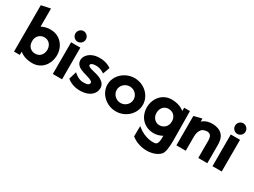

<svg xmlns="http://www.w3.org/2000/svg" viewBox="-60 -1562 3504 2644"><g transform="rotate(30 1692.5 -240.0)"><path d="M333 23C473 23 566 -89 574 -220C584 -378 479 -493 351 -503C341 -504 331 -505 318 -505C268 -505 222 -492 181 -471V-758L36 -727V10H128V0C128 -8 128 -26 129 -42C173 -5 239 23 333 23ZM180 -237C180 -247 180 -254 181 -265C191 -323 237 -370 303 -370C375 -370 422 -312 422 -241C422 -168 375 -110 303 -110C230 -110 180 -159 180 -237Z M643 -629C643 -583 680 -545 726 -545C771 -545 810 -582 810 -629C810 -675 772 -714 726 -714C680 -714 643 -675 643 -629ZM800 10V-494H653V10Z M882 -48C947 6 1025 25 1103 22C1239 18 1319 -55 1319 -148C1319 -211 1275 -246 1227 -270C1169 -297 1093 -303 1050 -325C1035 -333 1029 -339 1029 -350C1029 -370 1052 -384 1094 -387C1145 -391 1185 -381 1239 -349L1249 -343L1288 -451L1282 -455C1218 -498 1141 -509 1075 -504C961 -495 888 -424 885 -350C885 -271 948 -241 1013 -219C1059 -204 1111 -193 1143 -175C1158 -166 1167 -159 1167 -144C1167 -118 1142 -102 1096 -100C1039 -96 993 -108 929 -161L918 -170Z M1524 -241C1524 -312 1585 -372 1659 -372C1734 -372 1793 -312 1793 -241C1793 -170 1734 -110 1659 -110C1585 -110 1524 -170 1524 -241ZM1377 -241C1377 -97 1506 23 1660 23C1814 23 1940 -97 1940 -241C1940 -385 1814 -505 1660 -505C1506 -505 1377 -385 1377 -241Z M2276 -112C2204 -112 2157 -171 2157 -241C2157 -315 2204 -372 2276 -372C2343 -372 2389 -329 2399 -266C2399 -257 2400 -246 2400 -237C2400 -166 2345 -112 2276 -112ZM2505 203C2570 133 2544 -91 2544 -482V-492H2452V-482C2452 -474 2452 -455 2451 -440C2407 -477 2342 -505 2248 -505C2100 -505 2004 -380 2004 -241C2004 -85 2114 23 2262 23C2313 23 2355 8 2396 -13C2399 26 2398 113 2360 128C2325 142 2190 141 2070 42L2054 29L2052 195L2056 198C2204 312 2419 296 2505 203Z M3110 10V-270C3110 -283 3110 -296 3109 -309C3103 -423 3038 -489 2915 -495H2914C2901 -495 2887 -495 2873 -494C2818 -490 2777 -469 2745 -441V-489L2618 -457V10H2767V-216C2767 -263 2778 -298 2796 -323C2810 -347 2834 -361 2870 -365C2875 -366 2880 -368 2886 -368C2943 -368 2966 -336 2966 -260V10Z M3182 -629C3182 -583 3219 -545 3265 -545C3310 -545 3349 -582 3349 -629C3349 -675 3311 -714 3265 -714C3219 -714 3182 -675 3182 -629ZM3339 10V-494H3192V10Z"/></g></svg>

Font: Bluebird
Style: SfBd
Weight: 700
Designer: Jasper
Foundry: Cannot Into Space Fonts
Version: Version 0.98